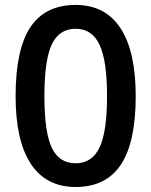

<svg xmlns="http://www.w3.org/2000/svg" viewBox="-20 -745 611 775"><path d="M527.8 -356.9Q527.8 -170.9 468 -80.6Q408.2 9.8 285.2 9.8Q166 9.8 104.5 -83.5Q43 -176.8 43 -356.9Q43 -545.9 102.8 -635.5Q162.6 -725.1 285.2 -725.1Q404.8 -725.1 466.3 -631.3Q527.8 -537.6 527.8 -356.9ZM159.2 -356.9Q159.2 -210.9 189.2 -148.4Q219.2 -85.9 285.2 -85.9Q351.1 -85.9 381.6 -149.4Q412.1 -212.9 412.1 -356.9Q412.1 -500.5 381.6 -564.7Q351.1 -628.9 285.2 -628.9Q219.2 -628.9 189.2 -565.9Q159.2 -502.9 159.2 -356.9Z"/></svg>

Font: f0_58770          
Style: Regular
Weight: 600
Foundry: Ascender Corporation
Version: Version 1.10